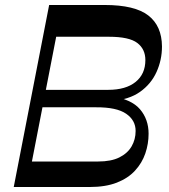

<svg xmlns="http://www.w3.org/2000/svg" viewBox="-20 -750 677 770"><path d="M61.3 0 80.8 -102.3H373.6Q425.6 -102.3 458.4 -118.6Q491.2 -134.8 507.6 -162.7Q523.9 -190.7 523.9 -224.7Q523.9 -267.8 485.8 -293.9Q447.7 -320.1 365.9 -319.7H133.3L146.1 -389.7H414Q484.4 -389.7 523.7 -421.3Q563 -453 563 -509Q563 -553.1 530.5 -577.8Q498 -602.6 416.6 -602.6H178L203.3 -730H399.7Q520.9 -730 574.9 -687.9Q629 -645.9 629.6 -563.7Q629.6 -509.6 607.8 -461.4Q586.1 -413.2 541.6 -381.6Q497 -350 428.7 -345.8L422.4 -365.4Q507 -352.4 541.4 -311.9Q575.9 -271.4 575.9 -213.8Q575.9 -173 562.8 -134.7Q549.7 -96.4 521.6 -65.8Q493.6 -35.2 448.6 -17.6Q403.7 0 339 0ZM35.1 0 177.1 -730H230.1L88.1 0Z"/></svg>

Font: Savate ExtraLight
Style: Italic
Weight: 200
Italic angle: -11°
Designer: Max Esnée
Foundry: Plomb Type
Version: Version 2.000